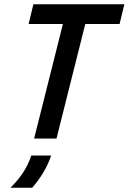

<svg xmlns="http://www.w3.org/2000/svg" viewBox="-20 -645 599 894"><path d="M113.2 -533.3 135.4 -625H559L536.8 -533.3H377.1L243.1 0H138.9L272.9 -533.3ZM28.5 229.2Q59.7 199.3 85.1 162.2Q110.4 125 125.7 79.2H218.1Q204.2 120.8 181.6 158.3Q159 195.8 129.9 229.2Z"/></svg>

Font: Afacad Medium
Style: Italic
Weight: 500
Italic angle: -14°
Designer: Kristian Moeller
Foundry: Dicotype
Version: Version 1.000; ttfautohint (v1.8.4.7-5d5b)